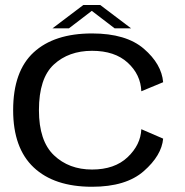

<svg xmlns="http://www.w3.org/2000/svg" viewBox="-20 -726 726 752"><path d="M340.5 5.5Q192.5 5.5 112 -70.2Q31.5 -146 31.5 -294.5Q31.5 -447 112 -521Q192.5 -595 340.5 -595Q474 -595 543.5 -535Q613 -475 619 -404L533.5 -368.5Q531 -434 480.2 -480.5Q429.5 -527 340.5 -527Q249 -527 190.8 -473.2Q132.5 -419.5 132.5 -294.5Q132.5 -174 191.2 -118Q250 -62 340.5 -62Q429 -62 480 -110.5Q531 -159 533.5 -220L619 -183Q613 -117 543.2 -55.8Q473.5 5.5 340.5 5.5ZM185.5 -615 306.5 -706.5H372.5L493.5 -615H429L339.5 -683.5L250 -615Z"/></svg>

Font: Anybody ExtraExpanded
Style: Regular
Weight: 400
Width: 8
Designer: Tyler Finck
Foundry: Etcetera Type Company
Version: Version 1.010; ttfautohint (v1.8.3) -l 8 -r 50 -G 200 -x 14 